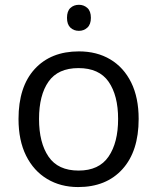

<svg xmlns="http://www.w3.org/2000/svg" viewBox="-20 -755 642 785"><path d="M546.9 -268.6Q546.9 -136.7 480.7 -63.5Q414.6 9.8 299.3 9.8Q228 9.8 172.9 -23.2Q117.7 -56.2 86.7 -118.4Q55.7 -180.7 55.7 -268.6Q55.7 -400.4 121.8 -472.7Q188 -544.9 302.7 -544.9Q376 -544.9 430.9 -512.2Q485.8 -479.5 516.4 -417.7Q546.9 -356 546.9 -268.6ZM139.6 -268.6Q139.6 -171.4 178.5 -114.5Q217.3 -57.6 301.3 -57.6Q384.8 -57.6 423.8 -114.7Q462.9 -171.9 462.9 -268.6Q462.9 -364.7 424.1 -420.7Q385.3 -476.6 300.8 -476.6Q217.3 -476.6 178.5 -421.4Q139.6 -366.2 139.6 -268.6ZM302.7 -735.4Q322.8 -735.4 337.2 -722.4Q351.6 -709.5 351.6 -682.1Q351.6 -655.3 337.2 -642.1Q322.8 -628.9 302.7 -628.9Q281.7 -628.9 267.8 -642.1Q253.9 -655.3 253.9 -682.1Q253.9 -709.5 267.8 -722.4Q281.7 -735.4 302.7 -735.4Z"/></svg>

Font: Open Sans
Style: Regular
Weight: 400
Designer: Monotype Design Team
Foundry: Monotype Imaging Inc.
Version: Version 3.000; ttfautohint (v1.8.4)